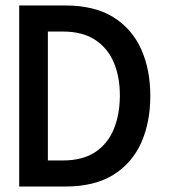

<svg xmlns="http://www.w3.org/2000/svg" viewBox="-20 -680 619 700"><path d="M50 -660H218.5Q324 -660 392.5 -617.8Q461 -575.5 494.5 -501Q528 -426.5 528 -330.5Q528 -234 494.8 -159.5Q461.5 -85 393 -42.5Q324.5 0 218.5 0H50ZM154.5 -565V-95H209.5Q281 -95 326.8 -125.2Q372.5 -155.5 394.5 -208.5Q416.5 -261.5 417 -329.5Q417.5 -397.5 395.5 -450.8Q373.5 -504 327.2 -534.5Q281 -565 209.5 -565Z"/></svg>

Font: League Spartan Thin Medium
Style: Regular
Weight: 500
Version: Version 2.002